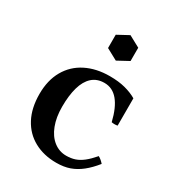

<svg xmlns="http://www.w3.org/2000/svg" viewBox="-168 -782 827 901"><g transform="rotate(30 246.0 -331.5)"><path d="M272 15Q204 15 152 -13.5Q100 -42 71.5 -96Q43 -150 43 -226Q43 -300 73.5 -353.5Q104 -407 159.5 -435Q215 -463 288 -463Q336 -463 372 -453.5Q408 -444 435 -428V-280Q419 -277 403 -280Q386 -351 356 -387Q326 -423 282 -423Q242 -423 216 -399.5Q190 -376 177.5 -332Q165 -288 165 -227Q165 -170 181.5 -127Q198 -84 228 -60.5Q258 -37 296 -37Q322 -37 343 -44Q364 -51 385 -67.5Q406 -84 430 -112Q439 -107 446 -101Q453 -95 460 -87Q432 -52 403.5 -29.5Q375 -7 344 4Q313 15 272 15ZM275 -678 336 -645V-573L275 -540L214 -573V-645Z"/></g></svg>

Font: Poltawski Nowy Medium
Style: Regular
Weight: 500
Version: Version 1.001;gftools[0.9.25]